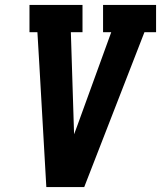

<svg xmlns="http://www.w3.org/2000/svg" viewBox="-20 -755 650 775"><path d="M167 0 139 -490 131 -625H99V-735H313V-625H266L278 -245Q278 -237 278.5 -229Q279 -221 279 -213Q282 -221 285 -229Q288 -237 291 -245L429 -625H396V-735H610V-625H563L320 0Z"/></svg>

Font: Iosevka Slab XBdExObl
Style: Regular
Weight: 800
Width: 7
Italic angle: -9°
Monospace: yes
Designer: Belleve Invis
Foundry: Belleve Invis
Version: Version 11.1.0; ttfautohint (v1.8.3)